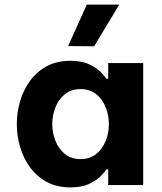

<svg xmlns="http://www.w3.org/2000/svg" viewBox="-20 -804 703 834"><path d="M389 -603 276 -604 357 -784H498ZM286 -540Q337 -540 370 -523.5Q403 -507 420.5 -488Q438 -469 442 -462H450V-530H602V0H450V-68H442Q438 -61 420.5 -42Q403 -23 370 -6.5Q337 10 286 10Q227 10 183.5 -13.5Q140 -37 111 -76.5Q82 -116 67.5 -165Q53 -214 53 -265Q53 -316 67.5 -365Q82 -414 111 -453.5Q140 -493 183.5 -516.5Q227 -540 286 -540ZM330 -417Q289 -417 261.5 -394.5Q234 -372 220.5 -337Q207 -302 207 -265Q207 -228 220.5 -193Q234 -158 261.5 -135.5Q289 -113 330 -113Q371 -113 398.5 -135.5Q426 -158 439.5 -193Q453 -228 453 -265Q453 -302 439.5 -337Q426 -372 398.5 -394.5Q371 -417 330 -417Z"/></svg>

Font: Be Vietnam Pro
Style: Bold
Weight: 700
Designer: Lam Bao, Tony Le, Vietanh Nguyen
Foundry: Yellow Type Foundry
Version: Version 1.002; ttfautohint (v1.8.3)